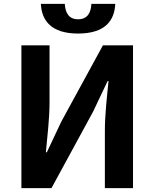

<svg xmlns="http://www.w3.org/2000/svg" viewBox="-20 -976 801 996"><path d="M385 -802C525 -802 574 -869 578 -956H454C452 -908 432 -876 385 -876C338 -876 319 -908 316 -956H192C196 -869 246 -802 385 -802ZM91 0H247L463 -397L538 -555H543C535 -475 524 -382 524 -297V0H670V-741H514L298 -345L223 -186H218C225 -263 237 -361 237 -445V-741H91Z"/></svg>

Font: Noto Sans JP
Style: Bold
Weight: 700
Designer: Ryoko NISHIZUKA  (kana, bopomofo & ideographs); Paul D. Hunt (Latin, Greek & Cyrillic); Sandoll Communications , Soo-you
Foundry: Adobe
Version: Version 2.002;hotconv 1.0.116;makeotfexe 2.5.65601